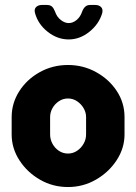

<svg xmlns="http://www.w3.org/2000/svg" viewBox="-20 -744 549 774"><path d="M254 10Q193 10 141.5 -19.5Q90 -49 58.5 -97.5Q27 -146 27 -202V-272Q27 -328 57.5 -376Q88 -424 140 -453Q192 -482 254 -482Q315 -482 367 -453.5Q419 -425 450.5 -377.5Q482 -330 482 -272V-202Q482 -147 450.5 -98.5Q419 -50 367 -20Q315 10 254 10ZM254 -125Q274 -125 290.5 -136Q307 -147 317 -164.5Q327 -182 327 -202V-272Q327 -291 317 -308Q307 -325 290.5 -336Q274 -347 254 -347Q234 -347 217.5 -336Q201 -325 191.5 -308Q182 -291 182 -272V-202Q182 -182 191.5 -164.5Q201 -147 217.5 -136Q234 -125 254 -125ZM257 -585Q211 -585 172 -616Q133 -647 121 -692Q117 -707 125.5 -715.5Q134 -724 149 -724H169Q183 -724 190 -717Q197 -710 202 -697Q209 -676 225 -663.5Q241 -651 257 -651Q274 -651 289 -663.5Q304 -676 311 -697Q316 -710 323.5 -717Q331 -724 344 -724H364Q379 -724 387.5 -715.5Q396 -707 392 -691Q379 -647 340.5 -616Q302 -585 257 -585Z"/></svg>

Font: Dosis ExtraBold
Style: Regular
Weight: 800
Designer: EdgarTolentino, PabloImpallari, IginoMarini
Foundry: EdgarTolentino, PabloImpallari, IginoMarini
Version: Version 3.001; ttfautohint (v1.8.2)